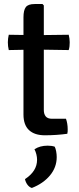

<svg xmlns="http://www.w3.org/2000/svg" viewBox="-20 -667 390 953"><path d="M96.5 -581Q96.5 -616 108 -631.5Q119.5 -647 152 -647H191L197.5 -640V-120.5Q197.5 -101 207 -89.2Q216.5 -77.5 238.5 -77.5H307.5Q311.5 -66.5 313.8 -52.8Q316 -39 316 -25.5Q316 -20 315.8 -14Q315.5 -8 314 -3Q289 0.5 260.5 2.5Q232 4.5 202.5 4.5Q151.5 4.5 124 -21.2Q96.5 -47 96.5 -98.5ZM321 -494.5Q326 -476 326 -457Q326 -446.5 325 -437.2Q324 -428 321 -418.5L157.5 -421L23.5 -418.5Q19 -437 19 -457Q19 -475 23.5 -494.5L159 -492.5ZM251.5 61Q256 69.5 258.8 84.2Q261.5 99 261.5 112.5Q261.5 163.5 228 203.8Q194.5 244 138 266Q125 262 116 249.5Q107 237 104 222Q164 183 164 126Q164 113 160.5 99Q157 85 151 74Q177.5 56 216.5 56Q226 56 235 57.2Q244 58.5 251.5 61Z"/></svg>

Font: Signika Light
Style: Regular
Weight: 400
Version: Version 2.003;gftools[0.9.32]